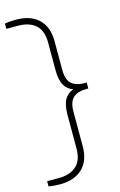

<svg xmlns="http://www.w3.org/2000/svg" viewBox="-152 -806 621 991"><g transform="rotate(-15 158.0 -310.0)"><path d="M40 130Q23.5 130 7.5 128.5Q-8.5 127 -20 125V97H42Q102 97 136 66.8Q170 36.5 170 -26.5V-207Q170 -262 188 -290.8Q206 -319.5 243 -329V-323Q206 -333 188 -361.8Q170 -390.5 170 -445V-593.5Q170 -657 136 -687Q102 -717 42 -717H-20V-745Q-8.5 -747.5 7.5 -748.8Q23.5 -750 40 -750Q117 -750 160.5 -709Q204 -668 204 -590.5V-437.5Q204 -386.5 227.5 -364.2Q251 -342 298.5 -342H309V-310H298.5Q251 -310 227.5 -288Q204 -266 204 -214.5V-30Q204 48 160.5 89Q117 130 40 130Z"/></g></svg>

Font: Encode Sans SC SemiExpanded Thin
Style: Regular
Weight: 250
Width: 6
Designer: Multiple Designers
Foundry: Impallari Type
Version: Version 3.002